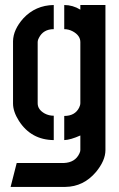

<svg xmlns="http://www.w3.org/2000/svg" viewBox="-20 -566 478 769"><path d="M22.5 182.6 46.9 86.9H235.4Q281.2 85 297.9 48.8Q301.8 41 301.8 35.2V-23.4Q262.7 -5.9 237.3 -4.9V-101.6Q280.3 -101.6 296.9 -134.8Q301.8 -144.5 301.8 -153.3V-397.5Q301.8 -423.8 271.5 -440.4Q254.9 -449.2 237.3 -449.2V-545.9Q271.5 -545.9 301.8 -527.3V-545.9H402.3V35.2Q402.3 77.1 364.3 123Q314.5 181.6 242.2 182.6ZM32.2 -151.4V-401.4Q33.2 -447.3 73.2 -492.2Q122.1 -544.9 195.3 -545.9V-449.2Q153.3 -449.2 135.7 -414.1Q130.9 -405.3 130.9 -398.4V-152.3Q130.9 -127 159.2 -111.3Q175.8 -102.5 195.3 -102.5V-4.9Q104.5 -5.9 55.7 -82Q32.2 -119.1 32.2 -151.4Z"/></svg>

Font: Post No Bills Colombo
Style: Bold
Weight: 800
Designer: Kosala Senevirathne, Siva Puranthara, Lasantha Premarathna, Tharique Azeez
Foundry: Mooniak
Version: Version 1.220 ; ttfautohint (v1.5)